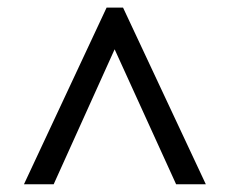

<svg xmlns="http://www.w3.org/2000/svg" viewBox="-20 -734 605 504"><path d="M42.9 -250.3 259.8 -714H303L520.3 -250.3H442.3L280.9 -604.6L120.9 -250.3Z"/></svg>

Font: Noto Serif Ethiopic
Style: Regular
Weight: 400
Designer: Monotype Design Team
Foundry: Monotype Imaging Inc.
Version: Version 2.102